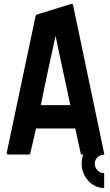

<svg xmlns="http://www.w3.org/2000/svg" viewBox="-20 -776 553 964"><path d="M501 1Q483 1 469.5 13.5Q456 26 456 45Q456 65 469.5 79Q483 93 501 93H503V168Q479 168 458.5 158Q438 148 423 131.5Q408 115 399 93Q390 71 390 46Q390 19 398 0H393Q387 0 385 -6L358 -131H161L132 -6Q130 0 124 0H22Q14 0 14 -10L159 -697Q159 -699 161 -700.5Q163 -702 165 -703L337 -756Q345 -758 347 -750L502 -10V-8H503V1ZM333 -248Q323 -296 314 -338Q305 -380 296 -421Q287 -462 278 -505Q269 -548 259 -596Q240 -508 221.5 -423.5Q203 -339 185 -248Z"/></svg>

Font: RonaldsonGothic
Style: Regular
Weight: 400
Designer: Mr. Robertson for MacKellar, Smiths & Jordan Co. Philadelphia
Foundry: CAT-Fonts Peter Wiegel
Version: Version 1.000